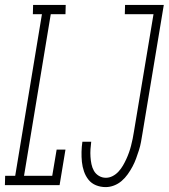

<svg xmlns="http://www.w3.org/2000/svg" viewBox="-41 -755 688 783"><path d="M-21 0 -20 -38H21L130 -697H93L94 -735H227L226 -697H166L57 -38H172L190 -145H226L202 0ZM390 8Q369 8 350.5 0.5Q332 -7 320 -22Q308 -37 301.5 -56Q295 -75 293 -95Q291 -115 291.5 -136Q292 -157 295 -177H331Q329 -162 328 -146.5Q327 -131 328 -115.5Q329 -100 332 -85.5Q335 -71 342 -58.5Q349 -46 362 -38Q375 -30 391 -30Q405 -30 418.5 -37Q432 -44 442.5 -55.5Q453 -67 460.5 -80Q468 -93 474 -106Q480 -119 485 -133Q490 -147 493.5 -161Q497 -175 500 -189Q503 -203 505 -217L585 -697H468L469 -735H627L540 -211Q537 -193 534 -176Q531 -159 525.5 -142Q520 -125 514 -108.5Q508 -92 499.5 -76Q491 -60 480 -44.5Q469 -29 455 -17Q441 -5 424 1.5Q407 8 390 8Z"/></svg>

Font: Iosevka Curly Slab XLtEx
Style: Italic
Weight: 200
Width: 7
Italic angle: -9°
Monospace: yes
Designer: Belleve Invis
Foundry: Belleve Invis
Version: Version 11.1.0; ttfautohint (v1.8.3)